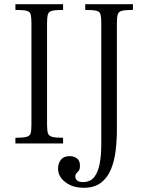

<svg xmlns="http://www.w3.org/2000/svg" viewBox="-20 -680 687 910"><path d="M53 0V-27Q90 -27 106 -31.5Q122 -36 125.5 -49Q129 -62 129 -89V-571Q129 -598 125.5 -611.5Q122 -625 106 -629Q90 -633 53 -633V-660H279V-633Q243 -633 227 -629Q211 -625 207 -611.5Q203 -598 203 -571V-89Q203 -62 207 -49Q211 -36 227 -31.5Q243 -27 279 -27V0ZM377 210Q325 210 290 183.5Q255 157 255 119Q255 95 268.5 77.5Q282 60 310 60Q330 60 344.5 70.5Q359 81 359 105Q359 122 353.5 129Q348 136 342.5 141Q337 146 337 156Q337 169 346.5 176Q356 183 373 183Q408 183 426.5 159.5Q445 136 452.5 95.5Q460 55 460 6V-571Q460 -598 456.5 -611.5Q453 -625 437 -629Q421 -633 384 -633V-660H610V-633Q574 -633 558 -629Q542 -625 538 -611.5Q534 -598 534 -571V-65Q534 -14 528 35Q522 84 505.5 123.5Q489 163 458 186.5Q427 210 377 210Z"/></svg>

Font: Frank Ruhl Libre Light
Style: Regular
Weight: 300
Designer: Yanek Iontef
Foundry: Fontef
Version: Version 6.003;gftools[0.9.30]